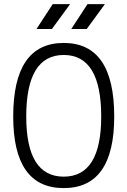

<svg xmlns="http://www.w3.org/2000/svg" viewBox="-20 -914 626 943"><path d="M293 9.8Q44.9 9.8 44.9 -341.8Q44.9 -703.1 293 -703.1Q541 -703.1 541 -341.8Q541 9.8 293 9.8ZM293 -46.4Q477.1 -46.4 477.1 -341.8Q477.1 -644 293 -644Q108.9 -644 108.9 -341.8Q108.9 -46.4 293 -46.4ZM330.1 -771.5 409.7 -893.6H495.1L405.8 -771.5ZM159.2 -771.5 238.8 -893.6H324.2L234.9 -771.5Z"/></svg>

Font: Caskaydia Cove Light
Style: Regular
Weight: 300
Monospace: yes
Designer: Aaron Bell
Foundry: Saja Typeworks
Version: Version 4.300; ttfautohint (v1.8.3)